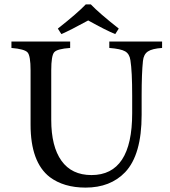

<svg xmlns="http://www.w3.org/2000/svg" viewBox="-20 -839 775 873"><path d="M717 -650H477V-621C511.7 -618.3 535.7 -613.2 549 -605.5C562.3 -597.8 570.3 -584.3 573 -565C578.3 -531.7 581 -478 581 -404V-324C581 -136.7 519.3 -43 396 -43C336 -43 290.5 -64.7 259.5 -108C228.5 -151.3 213 -213.3 213 -294V-519C213 -563.7 217.5 -591.2 226.5 -601.5C235.5 -611.8 259.7 -618.3 299 -621V-650H32V-621C72 -617.7 96.5 -610.8 105.5 -600.5C114.5 -590.2 119 -563 119 -519V-272C119 -158.7 148 -79.3 206 -34C248.7 -2 303 14 369 14C444.3 14 504.3 -9.3 549 -56C599 -108.7 624 -195.7 624 -317V-404C624 -472 626 -524.7 630 -562C632 -582 639.5 -596.3 652.5 -605C665.5 -613.7 687 -619 717 -621ZM520 -709C460 -756.3 417.7 -793 393 -819H370C345.3 -793 303 -756.3 243 -709L259 -684C284.3 -694.7 325 -715.3 381 -746C435 -716 476 -695.3 504 -684Z"/></svg>

Font: Ponomar Unicode
Style: Regular
Weight: 400
Version: 1.3